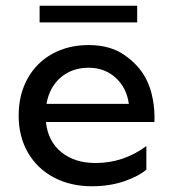

<svg xmlns="http://www.w3.org/2000/svg" viewBox="-20 -639 596 669"><path d="M289 -482Q364 -482 414 -447Q464 -412 488 -366Q505 -334 512.5 -293Q520 -252 518 -214H140Q147 -147 193.5 -109Q240 -71 313 -71Q410 -71 490 -130V-48Q462 -24 411.5 -7Q361 10 300 10Q226 10 168 -20.5Q110 -51 77.5 -107Q45 -163 45 -236Q45 -309 76 -365Q107 -421 162.5 -451.5Q218 -482 289 -482ZM429 -277Q421 -334 382.5 -368.5Q344 -403 289 -403Q231 -403 191.5 -369Q152 -335 142 -277ZM118 -619H458V-561H118Z"/></svg>

Font: Madhuban
Style: Regular
Weight: 400
Designer: jaikishan Patel
Foundry: MagicType
Version: Version 1.000